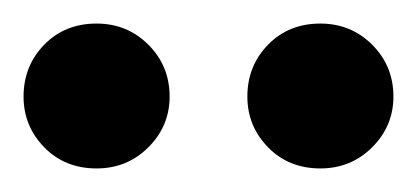

<svg xmlns="http://www.w3.org/2000/svg" viewBox="-44 -754 354 163"><path d="M228 -611Q201 -611 183.5 -629Q166 -647 166 -672Q166 -698 183.5 -716Q201 -734 228 -734Q254 -734 272 -716Q290 -698 290 -672Q290 -647 272 -629Q254 -611 228 -611ZM38 -611Q11 -611 -6.5 -629Q-24 -647 -24 -672Q-24 -698 -6.5 -716Q11 -734 38 -734Q64 -734 82 -716Q100 -698 100 -672Q100 -647 82 -629Q64 -611 38 -611Z"/></svg>

Font: Be Vietnam Pro Variable Thin
Style: Italic
Weight: 100
Italic angle: -12°
Designer: Lam Bao, Tony Le, Vietanh Nguyen
Foundry: Yellow Type Foundry
Version: Version 1.002